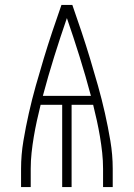

<svg xmlns="http://www.w3.org/2000/svg" viewBox="-20 -755 540 775"><path d="M65 0V-74Q65 -130 74.5 -186.5Q84 -243 96.5 -298.5Q109 -354 124.5 -409Q140 -464 156.5 -518.5Q173 -573 191 -627Q209 -681 228 -735H272Q291 -681 309 -627Q327 -573 343.5 -518.5Q360 -464 375.5 -409Q391 -354 403.5 -298.5Q416 -243 425.5 -186.5Q435 -130 435 -74V0H396V-74Q396 -106 392.5 -138.5Q389 -171 383.5 -203.5Q378 -236 371 -268Q364 -300 356 -332H269V0H231V-332H144Q136 -300 129 -268Q122 -236 116.5 -203.5Q111 -171 107.5 -138.5Q104 -106 104 -74V0ZM153 -368H347Q326 -447 301.5 -525.5Q277 -604 250 -682Q223 -604 198.5 -525.5Q174 -447 153 -368Z"/></svg>

Font: Iosevka Term Curly Extralight
Style: Regular
Weight: 200
Designer: Belleve Invis
Foundry: Belleve Invis
Version: Version 32.3.0